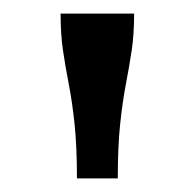

<svg xmlns="http://www.w3.org/2000/svg" viewBox="-20 -730 286 282"><path d="M177 -710H69Q69 -680 72.5 -656Q76 -632 81 -606.5Q86 -581 89.5 -548Q93 -515 93 -468H153Q153 -515 156.5 -548Q160 -581 165 -607Q170 -633 173.5 -656.5Q177 -680 177 -710Z"/></svg>

Font: Roboto Serif 36pt Medium
Style: Regular
Weight: 500
Designer: Greg Gazdowicz
Foundry: Commercial Type
Version: Version 1.008